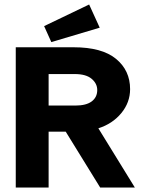

<svg xmlns="http://www.w3.org/2000/svg" viewBox="-20 -833 640 853"><path d="M50 0V-623H307Q433 -623 495.5 -571.5Q558 -520 558 -437Q558 -378 519 -330.5Q480 -283 417 -263L579 0H425L272 -248H196V0ZM196 -364H314Q363 -364 387.5 -382.5Q412 -401 412 -433Q412 -462 387 -483Q362 -504 312 -504H196ZM208 -646 176 -717 376 -813 423 -710Z"/></svg>

Font: Inconsolata Expanded Black
Style: Regular
Weight: 900
Width: 7
Monospace: yes
Designer: Raph Levien, Cyreal, Brenton Simpson
Foundry: Raph Levien, Cyreal, Google
Version: Version 3.001; ttfautohint (v1.8.2.53-6de2)